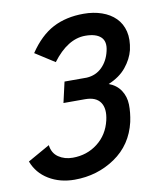

<svg xmlns="http://www.w3.org/2000/svg" viewBox="-162 -561 725 845"><g transform="rotate(-10 201.0 -138.0)"><path d="M104 218.3Q38.6 218.3 -11.2 188.2Q-61 158.2 -81.1 104.5L17.6 48.8Q22 85 48.8 103.3Q75.7 121.6 112.3 121.6Q175.8 121.6 223.4 84.7Q271 47.9 285.6 -14.6Q297.4 -65.4 278.1 -94Q258.8 -122.6 210 -122.6H113.3L134.3 -214.8H233.9Q274.9 -217.3 302.5 -244.6Q330.1 -272 339.8 -314.5Q350.1 -356 328.4 -376.7Q306.6 -397.5 258.8 -397.5Q180.2 -397.5 111.3 -305.7L24.4 -361.3Q72.3 -432.6 131.1 -463.4Q189.9 -494.1 268.1 -494.1Q312.5 -494.1 349.1 -481.4Q385.7 -468.8 410.2 -444.3Q434.6 -419.9 443.4 -384Q452.1 -348.1 441.9 -301.3Q432.1 -262.2 403.3 -226.8Q374.5 -191.4 323.7 -170.4Q358.4 -157.7 376.7 -129.9Q395 -102.1 396 -66.7Q397 -31.2 388.2 10.7Q365.2 109.4 285.2 163.8Q205.1 218.3 104 218.3Z"/></g></svg>

Font: HK Grotesk SemiBold Italic
Style: Regular
Weight: 600
Italic angle: -13°
Designer: Alfredo Marco Pradil and Stefan Peev
Foundry: Hanken Design Co.
Version: Version 1.000;PS 001.000;hotconv 1.0.88;makeotf.lib2.5.64775